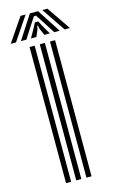

<svg xmlns="http://www.w3.org/2000/svg" viewBox="-205 -1037 640 1090"><g transform="rotate(-15 115.0 -492.0)"><path d="M160 0V-800H190V0ZM40 0V-800H70V0ZM100 0V-800H130V0ZM-58.8 -845 36.2 -984H66.2L-27.8 -845ZM1.2 -845 91.2 -984H139.2L229.2 -845H197.2L145.5 -926L121.2 -962.5H109.2L85 -925.8L33.2 -845ZM60.2 -845 91.8 -900.8 105.2 -927.5H125.2L139 -900.8L171.2 -845H139.2L121.8 -884.5L117.2 -905.2H113.2L109 -884.5L92.2 -845ZM258.2 -845 164.2 -984H194.2L289.2 -845Z"/></g></svg>

Font: Big Shoulders Inline Display Thin Black
Style: Regular
Weight: 900
Version: Version 2.002